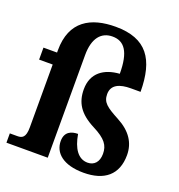

<svg xmlns="http://www.w3.org/2000/svg" viewBox="-139 -884 939 1009"><g transform="rotate(20 330.5 -379.5)"><path d="M439 10C555 10 623 -45 623 -155C623 -223 588 -278 512 -318C441 -356 415 -375 415 -421C415 -474 460 -492 522 -492H576C575 -673 511 -769 337 -769C199 -769 93 -713 93 -549V-536H17V-469H93V-117C93 -60 73 -52 47 -52H5V0H236V-574C236 -669 276 -715 339 -715C405 -715 441 -667 441 -544C355 -538 291 -495 291 -403C291 -330 322 -277 408 -233C481 -196 502 -165 502 -118C502 -72 477 -47 441 -47C388 -47 356 -95 343 -172C309 -172 270 -160 270 -106C270 -40 325 10 439 10Z"/></g></svg>

Font: Noto Serif Bengali SemiCondensed
Style: Bold
Weight: 700
Width: 4
Designer: Juan Bruce, Universal Thirst, Indian Type Foundry and the Monotype Design Team.
Foundry: Monotype Imaging Inc.
Version: Version 2.003